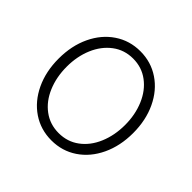

<svg xmlns="http://www.w3.org/2000/svg" viewBox="-141 -681 836 836"><g transform="rotate(45 276.5 -263.5)"><path d="M46.9 -263.7Q46.9 -342.8 76.4 -405.3Q106 -467.8 158.2 -502.9Q210.4 -538.1 276.4 -538.1Q342.3 -538.1 394.5 -502.9Q446.8 -467.8 476.3 -405.3Q505.9 -342.8 505.9 -263.7Q505.9 -184.6 476.3 -122.1Q446.8 -59.6 394.5 -24.4Q342.3 10.7 276.4 10.7Q210.4 10.7 158.2 -24.4Q106 -59.6 76.4 -122.1Q46.9 -184.6 46.9 -263.7ZM456.1 -263.7Q456.1 -327.1 433.8 -379.6Q411.6 -432.1 370.8 -462.6Q330.1 -493.2 276.4 -493.2Q222.7 -493.2 181.9 -462.4Q141.1 -431.6 118.9 -379.4Q96.7 -327.1 96.7 -263.7Q96.7 -199.7 118.9 -147.2Q141.1 -94.7 181.9 -64.5Q222.7 -34.2 276.4 -34.2Q330.1 -34.2 370.8 -64.5Q411.6 -94.7 433.8 -147.2Q456.1 -199.7 456.1 -263.7Z"/></g></svg>

Font: Pretendard JP ExtraLight
Style: Regular
Weight: 200
Designer: Base glyphs from Inter by Rasmus Andersson; Hangeul glyphs from Noto Sans CJK(Source Han Sans) by Jang Soo-young and Kan
Foundry: Kil Hyung-jin
Version: Version 1.309